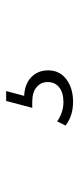

<svg xmlns="http://www.w3.org/2000/svg" viewBox="168 -214 263 640"><g transform="rotate(-90 300.0 105.5)"><path d="M280 217Q257 217 237.5 211Q218 205 201 192L215 164Q229 174 245.5 179.5Q262 185 280 185Q310 185 328 171Q346 157 346 132Q346 110 329 95.5Q312 81 280 81H260L283 -6H316L300 54Q340 56 362.5 78Q385 100 385 134Q385 172 355.5 194.5Q326 217 280 217Z"/></g></svg>

Font: Montserrat Thin Light
Style: Regular
Weight: 300
Version: Version 9.000